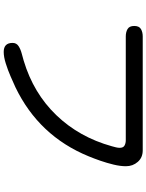

<svg xmlns="http://www.w3.org/2000/svg" viewBox="103 -870 793 1040"><g transform="rotate(90 500.0 -350.5)"><path d="M261.7 26.4Q212.9 26.4 212.9 -21.5Q212.9 -43 230.5 -54.2Q248 -65.4 271 -71.3Q293.9 -77.1 309.6 -82Q485.4 -134.8 604.5 -258.8Q723.6 -382.8 772.5 -558.6Q775.4 -569.3 778.3 -580.6Q781.2 -591.8 781.2 -601.6Q781.2 -621.1 769 -627.9Q756.8 -634.8 740.2 -634.8H177.7Q154.3 -634.8 137.7 -644.5Q121.1 -654.3 121.1 -680.7Q121.1 -707 137.7 -716.8Q154.3 -726.6 177.7 -726.6H794.9Q834 -726.6 857.4 -699.7Q880.9 -672.9 880.9 -635.7Q880.9 -605.5 872.1 -568.8Q863.3 -532.2 851.1 -497.1Q838.9 -461.9 827.1 -433.6Q716.8 -164.1 453.1 -37.1Q429.7 -26.4 395 -11.2Q360.4 3.9 324.7 15.1Q289.1 26.4 261.7 26.4Z"/></g></svg>

Font: Kosugi Maru
Style: Regular
Weight: 400
Designer: MOTOYA
Version: Version 4.002